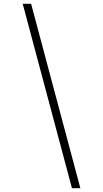

<svg xmlns="http://www.w3.org/2000/svg" viewBox="-20 -843 540 1006"><path d="M357 143 99 -823H143L401 143Z"/></svg>

Font: Iosevka Slab XLtObl
Style: Regular
Weight: 200
Italic angle: -9°
Monospace: yes
Designer: Belleve Invis
Foundry: Belleve Invis
Version: Version 11.1.1; ttfautohint (v1.8.3)